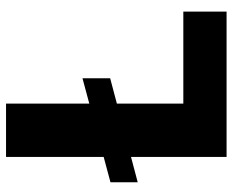

<svg xmlns="http://www.w3.org/2000/svg" viewBox="-87 -680 767 633"><g transform="rotate(-90 296.5 -363.5)"><path d="M12.2 -382.8 355 -475.1V-383.8L12.2 -293ZM574.7 0H95.7V-727.1H271.5V-142.6H574.7Z"/></g></svg>

Font: My Font
Style: Regular
Weight: 500
Designer: Rasmus Andersson
Foundry: rsms
Version: Version 0.001